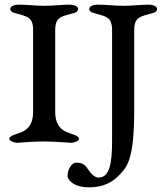

<svg xmlns="http://www.w3.org/2000/svg" viewBox="-20 -611 694 824"><path d="M556 -481C556 -539 582 -540 639 -556C648 -559 654 -564 654 -573C654 -585 634 -591 619 -591C585 -591 544 -586 509 -586C473 -586 437 -591 398 -591C383 -591 363 -585 363 -573C363 -564 370 -559 379 -556C436 -540 461 -539 461 -481V-6C461 91 450 151 403 151C386 151 371 136 356 113C344 95 332 87 306 87C288 87 270 116 270 143C270 164 299 193 364 193C423 193 464 171 496 136C527 102 556 70 556 -140ZM280 -591C246 -591 205 -586 170 -586C134 -586 98 -591 59 -591C44 -591 24 -585 24 -573C24 -564 31 -559 40 -556C97 -540 122 -539 122 -482V-129C122 -92 109 -60 75 -45C53 -35 20 -30 20 -15C20 -5 42 1 53 2C60 2 119 -4 166 -4C214 -4 280 2 287 2C298 1 319 -5 319 -15C319 -30 286 -35 264 -45C230 -60 217 -92 217 -129V-482C217 -539 243 -540 300 -556C309 -559 315 -564 315 -573C315 -585 295 -591 280 -591Z"/></svg>

Font: EB Garamond SC 08
Style: Regular
Weight: 400
Version: Version 0.016